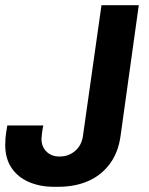

<svg xmlns="http://www.w3.org/2000/svg" viewBox="-23 -706 573 736"><path d="M182 10Q131 10 88.5 -8Q46 -26 21.5 -62Q-3 -98 -3 -151Q-3 -160 -2 -175.5Q-1 -191 5 -225H143Q140 -211 138 -195.5Q136 -180 136 -174Q136 -144 155 -125Q174 -106 205 -106Q240 -106 265 -127.5Q290 -149 295 -185L366 -686H509L439 -184Q430 -120 397 -76.5Q364 -33 314 -11.5Q264 10 201 10Z"/></svg>

Font: Chivo SemiBold
Style: Italic
Weight: 600
Italic angle: -8.05°
Designer: Hector Gatti
Foundry: Omnibus-Type
Version: Version 2.002